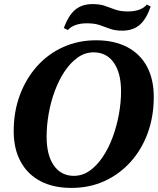

<svg xmlns="http://www.w3.org/2000/svg" viewBox="-20 -903 774 939"><path d="M329 16Q241 16 178 -17Q115 -50 81 -112.5Q47 -175 47 -261Q47 -358 77.5 -439Q108 -520 162 -580Q216 -640 289.5 -673Q363 -706 450 -706Q538 -706 601.5 -673Q665 -640 698.5 -578Q732 -516 732 -429Q732 -332 702 -251Q672 -170 617.5 -110Q563 -50 490 -17Q417 16 329 16ZM341 -43Q383 -43 418.5 -68Q454 -93 482.5 -135.5Q511 -178 531 -232Q551 -286 561.5 -344Q572 -402 572 -456Q572 -546 536.5 -596.5Q501 -647 438 -647Q396 -647 360.5 -622Q325 -597 296.5 -554.5Q268 -512 248 -458Q228 -404 218 -346.5Q208 -289 208 -234Q208 -144 243.5 -93.5Q279 -43 341 -43ZM578 -753Q542 -753 517 -762.5Q492 -772 467 -780.5Q442 -789 405 -789Q372 -789 348 -780Q324 -771 312 -756L292 -766Q315 -828 348 -855.5Q381 -883 432 -883Q468 -883 492.5 -874.5Q517 -866 542.5 -856.5Q568 -847 605 -847Q638 -847 662 -856Q686 -865 698 -881L717 -871Q695 -808 662 -780.5Q629 -753 578 -753Z"/></svg>

Font: Platypi Light SemiBold
Style: Italic
Weight: 600
Italic angle: -13°
Version: Version 1.200